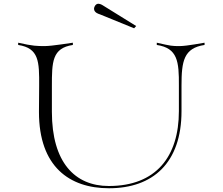

<svg xmlns="http://www.w3.org/2000/svg" viewBox="-20 -993 1189 1025"><path d="M696 -842 707 -854 528 -965C529 -964 517 -973 505 -973C498 -973 490 -969 485 -958C483 -954 482 -950 482 -946C482 -924 512 -917 512 -917ZM562 12C796 12 949 -123 949 -400V-536C949 -667 961 -736 1072 -753V-765C1069 -765 977 -747 940 -747C898 -747 896 -747 817 -765V-753C928 -736 936 -666 935 -535V-400C935 -157 813 0 561 0C379 0 257 -127 257 -396V-532C257 -663 258 -736 369 -753V-765C366 -765 257 -747 220 -747C178 -747 156 -747 77 -765V-753C188 -736 190 -665 189 -534L188 -395C188 -103 351 12 562 12Z"/></svg>

Font: Cantique Normal
Style: Regular
Weight: 400
Designer: Sébastien Hayez
Foundry: Sébastien Hayez & Ariel Martín Pérez
Version: Version 1.000;hotconv 1.0.109;makeotfexe 2.5.65596